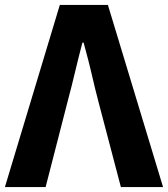

<svg xmlns="http://www.w3.org/2000/svg" viewBox="-27 -763 685 783"><path d="M217 -743H413L638 0H466L374 -350Q363 -391 345 -469Q338 -501 314 -589H309Q293 -528 279 -469Q267 -418 249 -350L159 0H-7Z"/></svg>

Font: Merged Yaku Han JP ExtraBold
Style: Regular
Weight: 800
Designer: Ryoko NISHIZUKA 西塚涼子 (kana, bopomofo & ideographs); Paul D. Hunt (Latin, Greek & Cyrillic); Sandoll Communications 산돌커뮤니
Foundry: Adobe
Version: Version 2.004